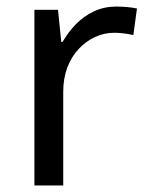

<svg xmlns="http://www.w3.org/2000/svg" viewBox="-20 -566 453 586"><path d="M335 -546Q350 -546 367.5 -544.5Q385 -543 398 -540L387 -459Q374 -462 358.5 -464Q343 -466 329 -466Q298 -466 270 -453Q242 -440 220 -416.5Q198 -393 185.5 -360Q173 -327 173 -286V0H85V-536H157L167 -438H171Q188 -468 212 -492.5Q236 -517 267 -531.5Q298 -546 335 -546Z"/></svg>

Font: ltamil25
Style: Book
Weight: 400
Designer: Jelle Bosma - Monotype Design Team
Foundry: Monotype Imaging Inc.
Version: Version 2.003